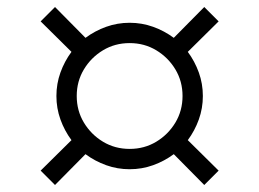

<svg xmlns="http://www.w3.org/2000/svg" viewBox="-20 -634 740 548"><path d="M350 -151Q315 -151 283 -162.5Q251 -174 224 -194L137 -106L96 -147L184 -234Q164 -261 152.5 -293Q141 -325 141 -360Q141 -395 152.5 -427Q164 -459 184 -486L96 -573L137 -614L224 -526Q251 -546 283 -557.5Q315 -569 350 -569Q385 -569 417 -557.5Q449 -546 476 -526L563 -614L604 -573L516 -486Q536 -459 547.5 -427Q559 -395 559 -360Q559 -325 547.5 -293Q536 -261 516 -234L604 -147L563 -106L476 -194Q449 -174 417 -162.5Q385 -151 350 -151ZM350 -209Q392 -209 426 -229.5Q460 -250 480.5 -284Q501 -318 501 -360Q501 -402 480.5 -436Q460 -470 426 -490.5Q392 -511 350 -511Q308 -511 274 -490.5Q240 -470 219.5 -436Q199 -402 199 -360Q199 -318 219.5 -284Q240 -250 274 -229.5Q308 -209 350 -209Z"/></svg>

Font: Murecho
Style: Regular
Weight: 400
Designer: Neil Summerour
Foundry: Positype
Version: Version 1.010; ttfautohint (v1.8.3)